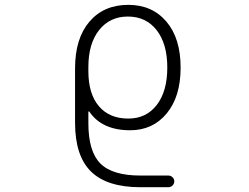

<svg xmlns="http://www.w3.org/2000/svg" viewBox="-20 -576 1040 803"><path d="M514.6 -506.8Q439.5 -506.8 394.5 -450.2Q349.6 -393.6 349.6 -295.9V-278.3Q349.6 -183.6 393.6 -131.8Q437.5 -80.1 516.6 -80.1Q591.8 -80.1 635.7 -137.2Q679.7 -194.3 679.7 -293.5Q679.7 -392.6 635.3 -449.7Q590.8 -506.8 514.6 -506.8ZM353.5 -109.4Q352.5 -110.4 351.1 -109.9Q349.6 -109.4 349.6 -107.4V-60.5Q349.6 57.6 399.9 107.9Q450.2 158.2 567.4 158.2H684.6Q694.3 158.2 701.7 165.5Q709 172.9 709 182.6Q709 192.4 701.7 199.7Q694.3 207 684.6 207H567.4Q427.7 207 360.8 141.6Q293.9 76.2 293.9 -62.5V-290Q293.9 -415 354 -485.4Q414.1 -555.7 516.6 -555.7Q616.2 -555.7 675.8 -485.8Q735.4 -416 735.4 -293Q735.4 -171.9 677.2 -101.6Q619.1 -31.2 524.4 -31.2Q406.2 -31.2 353.5 -109.4Z"/></svg>

Font: Rounded Mgen+ 1mn light
Style: Regular
Weight: 200
Designer: [Source Han Sans]
Ryoko NISHIZUKA  (kana & ideographs); Paul D. Hunt (Latin, Greek & Cyrillic); Wenlong ZHANG  (bopomofo
Version: Version 1.059.20150602